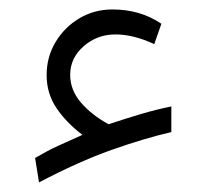

<svg xmlns="http://www.w3.org/2000/svg" viewBox="-20 -354 430 406"><path d="M128.4 -195.8Q128.4 -163.6 151.1 -137.2Q173.8 -110.8 209.5 -91.3Q248 -104 279.5 -113.3Q311 -122.6 342.3 -128.9V-74.7Q285.2 -61.5 215.6 -36.9Q146 -12.2 62.5 31.7L54.2 -20Q80.1 -35.2 102.3 -45.4Q124.5 -55.7 154.3 -68.8Q119.6 -95.2 99.1 -126Q78.6 -156.7 78.6 -195.3Q78.6 -233.4 97.4 -264.9Q116.2 -296.4 147.7 -315.2Q179.2 -334 217.8 -334Q276.9 -334 321.3 -303.7L306.2 -260.7Q262.2 -281.2 224.1 -281.2Q185.5 -281.2 157 -256.3Q128.4 -231.4 128.4 -195.8Z"/></svg>

Font: Vazirmatn RD UI ExtraLight
Style: Regular
Weight: 200
Designer: Saber Rastikerdar
Foundry: Saber Rastikerdar
Version: Version 33.003